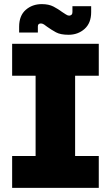

<svg xmlns="http://www.w3.org/2000/svg" viewBox="-20 -913 539 933"><path d="M39 0V-155H153V-545H39V-700H460V-545H345V-155H460V0ZM313 -744Q274 -744 252 -756Q230 -768 209 -783Q202 -789 194 -794Q186 -799 179 -799Q164 -799 164 -785V-755H73V-783Q73 -837 105 -865Q137 -893 183 -893Q217 -893 240 -881Q263 -869 283 -854Q291 -849 300 -843Q309 -837 316 -837Q322 -837 327 -841Q332 -845 332 -854V-883H423V-854Q423 -801 391 -772.5Q359 -744 313 -744Z"/></svg>

Font: MuseoModerno ExtraBold
Style: Regular
Weight: 800
Designer: Pablo Cosgaya, Héctor Gatti, Marcela Romero, and the Authors of The MuseoModerno Project.
Foundry: Omnibus-Type Team
Version: Version 1.001